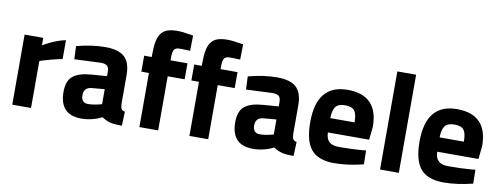

<svg xmlns="http://www.w3.org/2000/svg" viewBox="-60 -1025 3518 1349"><g transform="rotate(10 1699.0 -350.0)"><path d="M196 0H62V-500H195V-447Q281 -497 355 -512V-377Q314 -369 279.5 -360Q245 -351 216 -342L196 -335Z M817 -344V-136Q819 -112 825 -102.5Q831 -93 850 -89L846 12Q795 12 764.5 5Q734 -2 703 -23Q630 12 556 12Q401 12 401 -152Q401 -232 444 -265.5Q487 -299 576 -305L683 -313V-344Q683 -375 669 -386.5Q655 -398 624 -398L436 -390L432 -483Q540 -512 636 -512Q733 -512 775 -472Q817 -432 817 -344ZM683 -220 592 -212Q536 -207 536 -152Q536 -97 585 -97Q623 -97 668 -109L683 -113Z M1224 -386H1103V0H969V-386H915V-500H969V-522Q969 -576 976.5 -612.5Q984 -649 1001 -671Q1018 -693 1046 -702.5Q1074 -712 1115 -712Q1154 -712 1208 -702L1229 -699L1227 -590Q1205 -591 1186.5 -591.5Q1168 -592 1153 -592Q1123 -592 1113 -576Q1103 -560 1103 -521V-500H1224Z M1581 -386H1460V0H1326V-386H1272V-500H1326V-522Q1326 -576 1333.5 -612.5Q1341 -649 1358 -671Q1375 -693 1403 -702.5Q1431 -712 1472 -712Q1511 -712 1565 -702L1586 -699L1584 -590Q1562 -591 1543.5 -591.5Q1525 -592 1510 -592Q1480 -592 1470 -576Q1460 -560 1460 -521V-500H1581Z M2042 -344V-136Q2044 -112 2050 -102.5Q2056 -93 2075 -89L2071 12Q2020 12 1989.5 5Q1959 -2 1928 -23Q1855 12 1781 12Q1626 12 1626 -152Q1626 -232 1669 -265.5Q1712 -299 1801 -305L1908 -313V-344Q1908 -375 1894 -386.5Q1880 -398 1849 -398L1661 -390L1657 -483Q1765 -512 1861 -512Q1958 -512 2000 -472Q2042 -432 2042 -344ZM1908 -220 1817 -212Q1761 -207 1761 -152Q1761 -97 1810 -97Q1848 -97 1893 -109L1908 -113Z M2574 -193H2280Q2281 -147 2304 -126.5Q2327 -106 2372 -106Q2465 -106 2538 -112L2566 -115L2568 -16Q2455 12 2360 12Q2247 12 2196 -48Q2145 -108 2145 -243Q2145 -512 2366 -512Q2584 -512 2584 -286ZM2279 -295H2452Q2452 -355 2433.5 -378.5Q2415 -402 2367 -402Q2319 -402 2299.5 -377.5Q2280 -353 2279 -295Z M2820 0V-700H2686V0Z M3354 -193H3060Q3061 -147 3084 -126.5Q3107 -106 3152 -106Q3245 -106 3318 -112L3346 -115L3348 -16Q3235 12 3140 12Q3027 12 2976 -48Q2925 -108 2925 -243Q2925 -512 3146 -512Q3364 -512 3364 -286ZM3059 -295H3232Q3232 -355 3213.5 -378.5Q3195 -402 3147 -402Q3099 -402 3079.5 -377.5Q3060 -353 3059 -295Z"/></g></svg>

Font: Sunflower
Style: Bold
Weight: 700
Designer: JIKJI
Foundry: JIKJI
Version: Version 1.00